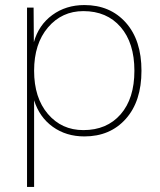

<svg xmlns="http://www.w3.org/2000/svg" viewBox="-20 -530 633 760"><path d="M314 -510Q416 -510 478 -440.5Q540 -371 540 -250Q540 -129 478 -59.5Q416 10 314 10Q242 10 189 -28Q136 -66 115 -133V210H87V-500H113L114 -363Q133 -431 187 -470.5Q241 -510 314 -510ZM310 -15Q403 -15 457.5 -77.5Q512 -140 512 -250Q512 -360 457.5 -423Q403 -486 310 -486Q225 -486 170 -421.5Q115 -357 115 -250Q115 -143 169.5 -79Q224 -15 310 -15Z"/></svg>

Font: Elaine Sans ExtraLight
Style: Regular
Weight: 275
Designer: Wei Huang
Foundry: Wei Huang
Version: Version 2.001;December 24, 2019;FontCreator 12.0.0.2547 64-b